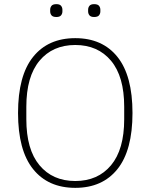

<svg xmlns="http://www.w3.org/2000/svg" viewBox="-20 -894 726 926"><path d="M343 12Q212 12 139.5 -78.5Q67 -169 67 -349Q67 -529 139.5 -619.5Q212 -710 343 -710Q474 -710 546.5 -619.5Q619 -529 619 -349Q619 -169 546.5 -78.5Q474 12 343 12ZM343 -21Q452 -21 515.5 -97Q579 -173 579 -319V-379Q579 -525 515.5 -601Q452 -677 343 -677Q234 -677 170.5 -601Q107 -525 107 -379V-319Q107 -173 170.5 -97Q234 -21 343 -21ZM252 -812Q235 -812 228.5 -820Q222 -828 222 -839V-847Q222 -858 228.5 -866Q235 -874 252 -874Q268 -874 274.5 -866Q281 -858 281 -847V-839Q281 -828 274.5 -820Q268 -812 252 -812ZM434 -812Q418 -812 411.5 -820Q405 -828 405 -839V-847Q405 -858 411.5 -866Q418 -874 434 -874Q451 -874 457.5 -866Q464 -858 464 -847V-839Q464 -828 457.5 -820Q451 -812 434 -812Z"/></svg>

Font: IBM Plex Sans Hebrew ExtLt
Style: Regular
Weight: 200
Designer: Mike Abbink, Paul van der Laan, Pieter van Rosmalen, Yanek Iontef
Foundry: Bold Monday
Version: Version 1.3